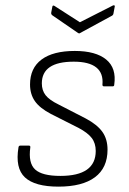

<svg xmlns="http://www.w3.org/2000/svg" viewBox="-20 -684 480 716"><path d="M198 12Q110 12 73 -22.5Q36 -57 49 -135Q50 -141 56 -141H88Q94 -141 93 -134Q85 -76 111 -52Q137 -28 205 -28Q337 -28 337 -121Q337 -150 322 -169.5Q307 -189 273 -207L170 -259Q128 -281 110 -307Q92 -333 92 -369Q92 -430 135 -462Q178 -494 259 -494Q337 -494 376 -462Q415 -430 406 -368Q406 -362 400 -362H368Q362 -362 362 -368Q366 -411 339 -432.5Q312 -454 255 -454Q136 -454 136 -373Q136 -347 150 -329Q164 -311 199 -294L300 -242Q343 -219 362 -192Q381 -165 381 -126Q381 -58 334 -23Q287 12 198 12ZM400 -663Q403 -665 406 -664Q409 -663 408 -660L403 -633Q402 -627 395 -624L279 -561Q276 -558 271 -561L175 -627Q170 -631 171 -637L175 -658Q176 -666 183 -662L278 -601Z"/></svg>

Font: Sofia Sans ExtraLight
Style: Italic
Weight: 250
Italic angle: -9°
Version: Version 4.100-B